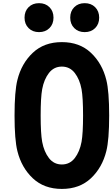

<svg xmlns="http://www.w3.org/2000/svg" viewBox="-20 -1196 717 1226"><path d="M454.1 -1150.1Q479.8 -1175.8 520.8 -1175.8Q561.8 -1175.8 587.6 -1150.1Q613.3 -1124.3 613.3 -1083.3Q613.3 -1042.3 587.6 -1016.6Q561.8 -990.9 520.8 -990.9Q479.8 -990.9 454.1 -1016.6Q428.4 -1042.3 428.4 -1083.3Q428.4 -1124.3 454.1 -1150.1ZM162.4 -1150.1Q188.2 -1175.8 229.2 -1175.8Q270.2 -1175.8 295.9 -1150.1Q321.6 -1124.3 321.6 -1083.3Q321.6 -1042.3 295.9 -1016.6Q270.2 -990.9 229.2 -990.9Q188.2 -990.9 162.4 -1016.6Q136.7 -1042.3 136.7 -1083.3Q136.7 -1124.3 162.4 -1150.1ZM249.3 -290.4Q261.1 -227.2 292.6 -186.5Q324.2 -145.8 375 -145.8Q425.8 -145.8 457.4 -186.5Q488.9 -227.2 500.7 -290.4Q510.4 -344.4 510.4 -458.3Q510.4 -572.9 500.7 -626.3Q488.9 -689.5 457.4 -730.1Q425.8 -770.8 375 -770.8Q324.2 -770.8 292.6 -730.1Q261.1 -689.5 249.3 -626.3Q239.6 -572.9 239.6 -458.3Q239.6 -343.8 249.3 -290.4ZM91.1 -685.5Q117.2 -791 189.5 -859Q261.7 -927.1 375 -927.1Q488.3 -927.1 560.5 -859Q632.8 -791 658.9 -685.5Q677.1 -613.3 677.1 -458.3Q677.1 -303.4 658.9 -231.1Q632.8 -125.7 560.5 -57.6Q488.3 10.4 375 10.4Q261.7 10.4 189.5 -57.6Q117.2 -125.7 91.1 -231.1Q72.9 -303.4 72.9 -458.3Q72.9 -613.3 91.1 -685.5Z"/></svg>

Font: TypoPRO Monoid
Style: Bold
Weight: 700
Width: 4
Monospace: yes
Designer: Andreas Larsen (@larsenwork)
Version: Version 0.61